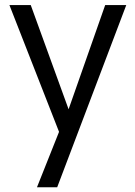

<svg xmlns="http://www.w3.org/2000/svg" viewBox="-20 -540 546 774"><path d="M210.5 215H129L218 -8.5L18 -519.5H104L256.5 -99.5L404 -519.5H489Z"/></svg>

Font: Acari Sans
Style: Regular
Weight: 400
Designer: Alfredo Marco Pradil and Stefan Peev (font) & Cristiano Sobral (main changes)
Foundry: Alfredo Marco Pradil and Stefan Peev (font) & Cristiano Sobral (main changes)
Version: Version 1.063; ttfautohint (v1.8.3)